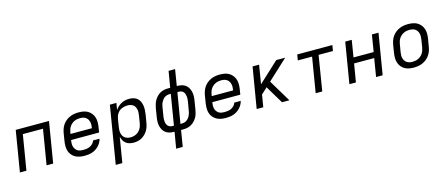

<svg xmlns="http://www.w3.org/2000/svg" viewBox="-55 -1442 5511 2364"><g transform="rotate(-15 2700.0 -260.0)"><path d="M32 0 118 -520H542L456 0H372L446 -447H189L115 0Z M857 8Q826 8 795.5 2.5Q765 -3 739 -17.5Q713 -32 694 -55Q675 -78 666 -106.5Q657 -135 657 -166.5Q657 -198 662 -230L678 -330Q683 -357 692.5 -384Q702 -411 719 -435Q736 -459 759.5 -477.5Q783 -496 809.5 -507.5Q836 -519 864 -523.5Q892 -528 919 -528Q951 -528 981.5 -522.5Q1012 -517 1037 -502Q1062 -487 1080.5 -464Q1099 -441 1108 -412.5Q1117 -384 1117 -353Q1117 -322 1112 -290L1101 -223H744L743 -218Q740 -198 739.5 -178.5Q739 -159 744 -141Q749 -123 759.5 -108Q770 -93 785 -83Q800 -73 819 -69.5Q838 -66 857 -66Q879 -66 901 -69Q923 -72 944 -82Q965 -92 981.5 -109.5Q998 -127 1004 -148H1086Q1081 -125 1068.5 -102Q1056 -79 1038.5 -60.5Q1021 -42 999 -28Q977 -14 953.5 -6Q930 2 905.5 5Q881 8 857 8ZM756 -297H1029L1030 -302Q1033 -322 1033.5 -341Q1034 -360 1029.5 -378Q1025 -396 1015 -411.5Q1005 -427 990 -437Q975 -447 956.5 -451Q938 -455 918 -455Q900 -455 881.5 -451.5Q863 -448 845 -439.5Q827 -431 812 -418Q797 -405 786 -388.5Q775 -372 769 -354Q763 -336 760 -318Z M1196 215 1318 -520H1401L1387 -433Q1401 -455 1421.5 -474Q1442 -493 1466 -505.5Q1490 -518 1515.5 -523Q1541 -528 1566 -528Q1595 -528 1621.5 -520.5Q1648 -513 1668 -495.5Q1688 -478 1699 -454Q1710 -430 1714.5 -403Q1719 -376 1717.5 -347.5Q1716 -319 1712 -290L1695 -190Q1691 -165 1683 -139.5Q1675 -114 1661 -91Q1647 -68 1627 -48.5Q1607 -29 1583 -16Q1559 -3 1533 2.5Q1507 8 1482 8Q1455 8 1429 1.5Q1403 -5 1383.5 -20.5Q1364 -36 1351.5 -58.5Q1339 -81 1333 -106L1280 215ZM1462 -65Q1479 -65 1497.5 -69Q1516 -73 1533 -81.5Q1550 -90 1564.5 -103.5Q1579 -117 1589 -133Q1599 -149 1605 -166.5Q1611 -184 1614 -202L1630 -302Q1633 -321 1633.5 -340Q1634 -359 1630 -377Q1626 -395 1617 -410.5Q1608 -426 1593.5 -436Q1579 -446 1560.5 -450.5Q1542 -455 1523 -455Q1506 -455 1488 -451.5Q1470 -448 1453 -441Q1436 -434 1421 -422Q1406 -410 1395.5 -394.5Q1385 -379 1378.5 -361.5Q1372 -344 1369 -327L1353 -227Q1350 -207 1349 -187Q1348 -167 1352 -148.5Q1356 -130 1365 -113.5Q1374 -97 1389 -86Q1404 -75 1423 -70Q1442 -65 1462 -65Z M1966 215 2001 8H1995Q1966 8 1938.5 1.5Q1911 -5 1889.5 -21Q1868 -37 1854.5 -60.5Q1841 -84 1835 -111Q1829 -138 1830 -167Q1831 -196 1836 -225L1854 -335Q1859 -360 1866.5 -384.5Q1874 -409 1887.5 -431.5Q1901 -454 1920 -473.5Q1939 -493 1962 -505.5Q1985 -518 2010.5 -523Q2036 -528 2060 -528H2089L2124 -735H2207L2173 -528H2179Q2208 -528 2235 -521.5Q2262 -515 2283.5 -499Q2305 -483 2318.5 -459.5Q2332 -436 2338 -409Q2344 -382 2343 -353Q2342 -324 2337 -295L2319 -185Q2315 -160 2307.5 -135.5Q2300 -111 2286.5 -88.5Q2273 -66 2254 -46.5Q2235 -27 2211.5 -14.5Q2188 -2 2163 3Q2138 8 2113 8H2084L2050 215ZM1995 -66H2013L2077 -455H2060Q2045 -455 2028.5 -450.5Q2012 -446 1998 -436.5Q1984 -427 1973.5 -413.5Q1963 -400 1955 -385Q1947 -370 1943 -354.5Q1939 -339 1936 -323L1918 -213Q1915 -196 1914 -179Q1913 -162 1914.5 -146Q1916 -130 1921.5 -115Q1927 -100 1937.5 -88.5Q1948 -77 1963 -71.5Q1978 -66 1995 -66ZM2096 -66H2113Q2129 -66 2145 -70Q2161 -74 2175 -83.5Q2189 -93 2200 -106.5Q2211 -120 2218.5 -135Q2226 -150 2230.5 -165.5Q2235 -181 2237 -197L2256 -307Q2259 -324 2260 -341Q2261 -358 2259 -374Q2257 -390 2252 -405Q2247 -420 2236.5 -431.5Q2226 -443 2211 -448.5Q2196 -454 2179 -454H2161Z M2657 8Q2626 8 2595.5 2.5Q2565 -3 2539 -17.5Q2513 -32 2494 -55Q2475 -78 2466 -106.5Q2457 -135 2457 -166.5Q2457 -198 2462 -230L2478 -330Q2483 -357 2492.5 -384Q2502 -411 2519 -435Q2536 -459 2559.5 -477.5Q2583 -496 2609.5 -507.5Q2636 -519 2664 -523.5Q2692 -528 2719 -528Q2751 -528 2781.5 -522.5Q2812 -517 2837 -502Q2862 -487 2880.5 -464Q2899 -441 2908 -412.5Q2917 -384 2917 -353Q2917 -322 2912 -290L2901 -223H2544L2543 -218Q2540 -198 2539.5 -178.5Q2539 -159 2544 -141Q2549 -123 2559.5 -108Q2570 -93 2585 -83Q2600 -73 2619 -69.5Q2638 -66 2657 -66Q2679 -66 2701 -69Q2723 -72 2744 -82Q2765 -92 2781.5 -109.5Q2798 -127 2804 -148H2886Q2881 -125 2868.5 -102Q2856 -79 2838.5 -60.5Q2821 -42 2799 -28Q2777 -14 2753.5 -6Q2730 2 2705.5 5Q2681 8 2657 8ZM2556 -297H2829L2830 -302Q2833 -322 2833.5 -341Q2834 -360 2829.5 -378Q2825 -396 2815 -411.5Q2805 -427 2790 -437Q2775 -447 2756.5 -451Q2738 -455 2718 -455Q2700 -455 2681.5 -451.5Q2663 -448 2645 -439.5Q2627 -431 2612 -418Q2597 -405 2586 -388.5Q2575 -372 2569 -354Q2563 -336 2560 -318Z M3050 0 3137 -520H3220L3181 -281L3439 -520H3553L3297 -283L3467 0H3373L3237 -227L3160 -156L3134 0Z M3802 0 3876 -447H3694L3706 -520H4154L4142 -447H3959L3886 0Z M4232 0 4318 -520H4401L4366 -305H4623L4658 -520H4742L4656 0H4572L4610 -232H4354L4315 0Z M5054 8Q5023 8 4992.5 2.5Q4962 -3 4936.5 -18Q4911 -33 4893 -56Q4875 -79 4866 -107.5Q4857 -136 4857 -167Q4857 -198 4862 -230L4878 -330Q4883 -357 4892.5 -384Q4902 -411 4919 -435Q4936 -459 4959.5 -477.5Q4983 -496 5009.5 -507.5Q5036 -519 5064 -523.5Q5092 -528 5119 -528Q5151 -528 5181.5 -522.5Q5212 -517 5237 -502Q5262 -487 5280.5 -464Q5299 -441 5308 -412.5Q5317 -384 5317 -353Q5317 -322 5312 -290L5295 -190Q5291 -163 5281 -136Q5271 -109 5254 -85Q5237 -61 5213.5 -42.5Q5190 -24 5163.5 -12.5Q5137 -1 5109 3.5Q5081 8 5054 8ZM5055 -65Q5073 -65 5092 -68.5Q5111 -72 5128.5 -80.5Q5146 -89 5161.5 -102Q5177 -115 5187.5 -131.5Q5198 -148 5204.5 -166Q5211 -184 5214 -202L5230 -302Q5233 -322 5233.5 -341Q5234 -360 5229.5 -378Q5225 -396 5215 -411.5Q5205 -427 5190 -437Q5175 -447 5156.5 -451Q5138 -455 5118 -455Q5100 -455 5081.5 -451.5Q5063 -448 5045 -439.5Q5027 -431 5012 -418Q4997 -405 4986 -388.5Q4975 -372 4969 -354Q4963 -336 4960 -318L4943 -218Q4940 -198 4939.5 -179Q4939 -160 4943.5 -142Q4948 -124 4958.5 -108.5Q4969 -93 4983.5 -83Q4998 -73 5017 -69Q5036 -65 5055 -65Z"/></g></svg>

Font: Iosevka SS04 Extended Oblique
Style: Regular
Weight: 400
Width: 7
Italic angle: -9°
Monospace: yes
Designer: Belleve Invis
Foundry: Belleve Invis
Version: Version 19.0.0; ttfautohint (v1.8.4)